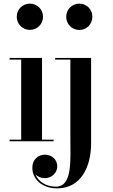

<svg xmlns="http://www.w3.org/2000/svg" viewBox="-20 -780 626 1060"><path d="M72.5 -687.5C72.5 -647 104.5 -615 145 -615C185.5 -615 217.5 -647 217.5 -687.5C217.5 -728 185.5 -760 145 -760C104.5 -760 72.5 -728 72.5 -687.5ZM345.5 -687.5C345.5 -647 377.5 -614.5 418 -614.5C458.5 -614.5 490 -647 490 -687.5C490 -728 458.5 -760 418 -760C377.5 -760 345.5 -728 345.5 -687.5ZM33 -9V0H276V-9H212V-460H33V-451H97V-9ZM483 -460H284.5V-451H368.5V-20.5C368.5 106.5 381 250.5 288.5 250.5C234.5 250.5 192 222.5 175.5 183C188 195.5 206.5 203.5 227 203.5C268 203.5 296 172 296 139C296 95.5 260.5 74 228 74C190 74 158.5 101 158.5 146C158.5 207.5 210.5 260 295.5 260C425.5 260 483 142.5 483 11.5Z"/></svg>

Font: Bodoni* 24pt Medium
Style: Regular
Weight: 500
Version: Version 2.3